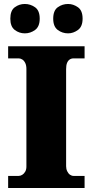

<svg xmlns="http://www.w3.org/2000/svg" viewBox="-20 -947 466 967"><path d="M21 0V-61H74Q83 -61 92 -66.5Q101 -72 107 -82.5Q113 -93 113 -108V-600Q113 -618 107 -630Q101 -642 92 -647.5Q83 -653 74 -653H21V-714H406V-653H351Q339 -653 330.5 -647Q322 -641 317.5 -629.5Q313 -618 313 -599V-110Q313 -96 318.5 -84.5Q324 -73 332.5 -67Q341 -61 351 -61H406V0ZM323 -779Q294 -779 271 -796Q248 -813 248 -853Q248 -894 271 -910.5Q294 -927 323 -927Q349 -927 372.5 -910.5Q396 -894 396 -853Q396 -813 372.5 -796Q349 -779 323 -779ZM105 -779Q77 -779 54.5 -796Q32 -813 32 -853Q32 -894 54.5 -910.5Q77 -927 105 -927Q133 -927 156.5 -910.5Q180 -894 180 -853Q180 -813 156.5 -796Q133 -779 105 -779Z"/></svg>

Font: Noto Serif Khmer Black
Style: Regular
Weight: 900
Version: Version 2.003